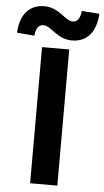

<svg xmlns="http://www.w3.org/2000/svg" viewBox="-114 -1002 562 1041"><g transform="rotate(5 167.0 -481.5)"><path d="M91 0H239V-741H91ZM249 -791C324 -791 379 -840 385 -948L289 -955C284 -911 268 -894 244 -894C202 -894 166 -963 85 -963C9 -963 -46 -913 -51 -807L44 -799C48 -843 66 -860 89 -860C132 -860 166 -791 249 -791Z"/></g></svg>

Font: Noto Sans JP
Style: Bold
Weight: 700
Designer: Ryoko NISHIZUKA 西塚涼子 (kana, bopomofo & ideographs); Paul D. Hunt (Latin, Greek & Cyrillic); Sandoll Communications 산돌커뮤니
Foundry: Adobe
Version: Version 2.004;hotconv 1.0.118;makeotfexe 2.5.65603